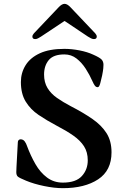

<svg xmlns="http://www.w3.org/2000/svg" viewBox="-20 -966 645 1002"><path d="M149 -775Q149 -780 151.5 -784Q154 -788 157 -792L286 -928Q303 -946 317 -946Q331 -946 348 -928L477 -792Q480 -788 482.5 -784Q485 -780 485 -775Q485 -762 470 -762Q463 -762 455 -766Q447 -770 439 -775L318 -856H316L194 -775Q186 -770 178.5 -766Q171 -762 164 -762Q149 -762 149 -775ZM65 -68Q65 -71 65.5 -79.5Q66 -88 66 -94L73 -223Q73 -231 77.5 -235Q82 -239 87 -239Q101 -239 109 -228Q117 -217 121 -204Q140 -153 165 -109.5Q190 -66 225.5 -39.5Q261 -13 308 -13Q376 -13 407 -47Q438 -81 438 -129Q438 -172 418.5 -202.5Q399 -233 362.5 -258.5Q326 -284 274 -311Q223 -338 181 -366.5Q139 -395 114 -436Q89 -477 89 -538Q89 -586 113.5 -625.5Q138 -665 188 -688Q238 -711 316 -711Q354 -711 395 -703Q436 -695 466 -681Q500 -666 510 -655.5Q520 -645 520 -628Q520 -622 519 -609.5Q518 -597 513 -572Q509 -554 503.5 -532.5Q498 -511 490 -511Q481 -511 475 -519Q469 -527 462 -543Q448 -575 427.5 -607Q407 -639 379.5 -660.5Q352 -682 316 -682Q259 -682 234.5 -652.5Q210 -623 210 -577Q210 -536 228 -506.5Q246 -477 277.5 -455Q309 -433 349 -412Q415 -378 462.5 -345Q510 -312 536 -271Q562 -230 562 -171Q562 -76 492 -30Q422 16 308 16Q264 16 210.5 5Q157 -6 116 -23Q82 -37 73.5 -44Q65 -51 65 -68Z"/></svg>

Font: Monomakh
Style: Regular
Weight: 400
Version: Version 1.200; ttfautohint (v1.8.4.7-5d5b)